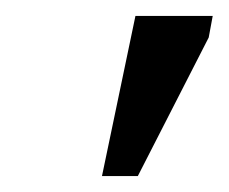

<svg xmlns="http://www.w3.org/2000/svg" viewBox="-20 -726 287 241"><path d="M153 -505H108L150 -706H247L242 -679Z"/></svg>

Font: STIX Two Text Medium
Style: Italic
Weight: 500
Italic angle: -12°
Designer: Ross Mills, John Hudson & Paul Hanslow, Tiro Typeworks Ltd; with prior portions MicroPress Inc. and Coen Hoffman, Elsevi
Foundry: Tiro Typeworks Ltd
Version: Version 2.13 b171